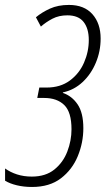

<svg xmlns="http://www.w3.org/2000/svg" viewBox="-41 -744 426 775"><path d="M88.4 10.7Q55.2 10.7 26.9 3.9Q-1.5 -2.9 -20.5 -14.6V-64Q0.5 -48.8 27.8 -40Q55.2 -31.2 87.4 -31.2Q143.1 -31.2 178.5 -59.8Q213.9 -88.4 230.7 -132.3Q247.6 -176.3 247.6 -222.2Q247.6 -291.5 218.3 -320.1Q189 -348.6 137.2 -348.6H109.4L117.7 -390.6H147Q202.6 -390.6 240.7 -418.7Q278.8 -446.8 298.1 -491Q317.4 -535.2 317.4 -582.5Q317.4 -628.9 296.4 -655.5Q275.4 -682.1 231 -682.1Q196.8 -682.1 170.7 -668.5Q144.5 -654.8 124 -636.7L104 -674.3Q127.9 -694.3 160.6 -709.2Q193.4 -724.1 237.3 -724.1Q298.8 -724.1 332 -686.8Q365.2 -649.4 365.2 -588.4Q365.2 -537.1 345.9 -491Q326.7 -444.8 292.5 -412.8Q258.3 -380.9 213.4 -371.1L212.4 -369.1Q249 -356.9 272.2 -322.8Q295.4 -288.6 295.4 -226.6Q295.4 -168 272.9 -113.5Q250.5 -59.1 204.8 -24.2Q159.2 10.7 88.4 10.7Z"/></svg>

Font: Open Sans Condensed Light
Style: Italic
Weight: 300
Width: 3
Italic angle: -12°
Designer: Monotype Design Team
Foundry: Monotype Imaging Inc.
Version: Version 3.000; ttfautohint (v1.8.4)